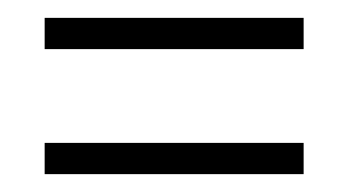

<svg xmlns="http://www.w3.org/2000/svg" viewBox="-20 -350 390 215"><path d="M30 -190H320V-155H30ZM30 -330H320V-295H30Z"/></svg>

Font: Glametrix
Style: Light
Weight: 300
Designer: gluk
Foundry: gluk
Version: Version 0.40